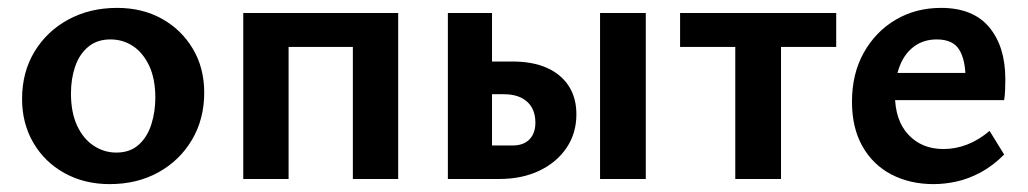

<svg xmlns="http://www.w3.org/2000/svg" viewBox="-20 -454 2608 487"><path d="M258 13Q194 13 143.5 -15Q93 -43 64.5 -92Q36 -141 36 -203Q36 -271 67.5 -323Q99 -375 153.5 -404.5Q208 -434 277 -434Q341 -434 390.5 -406.5Q440 -379 469 -330.5Q498 -282 498 -219Q498 -152 467 -99.5Q436 -47 382 -17Q328 13 258 13ZM275 -67Q310 -67 332 -87Q354 -107 364 -139Q374 -171 374 -206Q374 -254 358.5 -287Q343 -320 317.5 -337Q292 -354 260 -354Q226 -354 203.5 -335Q181 -316 170.5 -285Q160 -254 160 -217Q160 -169 175.5 -135.5Q191 -102 217.5 -84.5Q244 -67 275 -67Z M875 0V-421H990V0ZM597 0V-421H712V0ZM652 -335V-421H935V-335Z M1116 0V-421H1228V-85H1280Q1308 -85 1323 -100.5Q1338 -116 1338 -143Q1338 -177 1317 -196Q1296 -215 1258 -215H1198V-298H1279Q1331 -298 1367 -282Q1403 -266 1422.5 -236Q1442 -206 1442 -164Q1442 -116 1417 -79Q1392 -42 1348 -21Q1304 0 1246 0ZM1502 0V-421H1618V0Z M1845 0V-421H1961V0ZM1705 -335V-421H2101V-335Z M2348 13Q2288 13 2241 -11.5Q2194 -36 2167.5 -83Q2141 -130 2141 -196Q2141 -267 2171 -320.5Q2201 -374 2252 -404Q2303 -434 2367 -434Q2448 -434 2489 -385Q2530 -336 2530 -253Q2530 -242 2529.5 -227.5Q2529 -213 2527 -200H2429V-255Q2429 -302 2413 -328Q2397 -354 2356 -354Q2323 -354 2299 -336.5Q2275 -319 2262.5 -287.5Q2250 -256 2250 -214Q2250 -149 2284 -112.5Q2318 -76 2373 -76Q2404 -76 2433.5 -87.5Q2463 -99 2490 -122L2527 -62Q2498 -33 2467 -16.5Q2436 0 2406 6.5Q2376 13 2348 13ZM2197 -200 2210 -269H2514V-200Z"/></svg>

Font: Ysabeau Office
Style: Bold
Weight: 700
Designer: Christian Thalmann (Catharsis Fonts)
Version: Version 2.001;gftools[0.9.30]; featfreeze: tnum,lnum,ss02